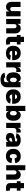

<svg xmlns="http://www.w3.org/2000/svg" viewBox="3135 -3903 983 7293"><g transform="rotate(90 3626.5 -256.5)"><path d="M240.2 6.8Q182.6 6.8 139.6 -19.5Q96.7 -45.9 73.2 -92.3Q49.8 -138.7 49.8 -198.2V-545.9H246.1V-239.3Q246.1 -198.7 266.6 -175.5Q287.1 -152.3 324.2 -152.3Q360.4 -152.3 381.8 -175.5Q403.3 -198.7 403.3 -239.3V-545.9H599.6V0H415.5L412.1 -123Q392.1 -67.4 351.1 -30.3Q310.1 6.8 240.2 6.8Z M895.5 -306.6V0H699.2V-545.9H883.3L886.7 -422.9Q906.7 -478.5 947.8 -515.6Q988.8 -552.7 1058.6 -552.7Q1116.7 -552.7 1159.4 -526.4Q1202.1 -500 1225.6 -453.6Q1249 -407.2 1249 -347.7V0H1052.7V-306.6Q1052.7 -347.2 1032.2 -370.4Q1011.7 -393.6 974.6 -393.6Q938.5 -393.6 917 -370.4Q895.5 -347.2 895.5 -306.6Z M1668 -545.9V-403.3H1574.2V-175.3Q1574.2 -141.1 1611.3 -141.1Q1620.1 -141.1 1637 -143.3Q1653.8 -145.5 1659.2 -147.5L1682.6 -7.3Q1648.9 2 1619.1 5.1Q1589.4 8.3 1563 8.3Q1377.9 8.3 1377.9 -157.2V-403.3H1308.6V-545.9H1377.9V-675.8H1574.2V-545.9Z M2000 9.8Q1868.7 9.8 1793.7 -64.7Q1718.8 -139.2 1718.8 -271.5Q1718.8 -356 1752.7 -419.2Q1786.6 -482.4 1848.6 -517.6Q1910.6 -552.7 1995.1 -552.7Q2077.6 -552.7 2138.7 -518.8Q2199.7 -484.9 2233.2 -422.1Q2266.6 -359.4 2266.6 -272.5V-227.5H1911.1Q1913.1 -176.8 1938.2 -152.3Q1963.4 -127.9 2003.9 -127.9Q2034.2 -127.9 2055.7 -140.4Q2077.1 -152.8 2085.9 -175.3L2258.8 -149.9Q2237.8 -76.2 2171.1 -33.2Q2104.5 9.8 2000 9.8ZM1912.6 -335H2081.5Q2072.3 -415 1997.1 -415Q1921.9 -415 1912.6 -335Z M2344.7 0V-545.9H2535.2V-441.4H2541Q2555.7 -499.5 2588.1 -526.1Q2620.6 -552.7 2664.1 -552.7Q2689 -552.7 2713.9 -544.9V-377.9Q2699.2 -383.3 2678 -385.5Q2656.7 -387.7 2641.6 -387.7Q2598.1 -387.7 2569.6 -359.4Q2541 -331.1 2541 -284.2V0Z M3007.8 215.8Q2896 215.8 2826.4 174.3Q2756.8 132.8 2745.1 62.5L2917.5 37.1Q2921.9 59.1 2945.6 71.5Q2969.2 84 3006.8 84Q3101.6 84 3101.6 -1V-93.8H3087.4Q3071.8 -52.2 3034.7 -29.5Q2997.6 -6.8 2942.4 -6.8Q2884.3 -6.8 2835.4 -33.9Q2786.6 -61 2757.1 -119.6Q2727.5 -178.2 2727.5 -272.5Q2727.5 -371.6 2758.5 -433.3Q2789.6 -495.1 2838.4 -523.9Q2887.2 -552.7 2941.4 -552.7Q3002 -552.7 3041.3 -522.5Q3080.6 -492.2 3096.7 -450.2H3100.6V-545.9H3294.9V-20.5Q3294.9 56.2 3259 108.9Q3223.1 161.6 3158.7 188.7Q3094.2 215.8 3007.8 215.8ZM3014.6 -146.5Q3055.2 -146.5 3078.4 -179.9Q3101.6 -213.4 3101.6 -272.5Q3101.6 -333.5 3078.4 -367.9Q3055.2 -402.3 3014.6 -402.3Q2974.6 -402.3 2952.1 -367.9Q2929.7 -333.5 2929.7 -272.5Q2929.7 -211.9 2952.1 -179.2Q2974.6 -146.5 3014.6 -146.5Z M3656.2 9.8Q3524.9 9.8 3450 -64.7Q3375 -139.2 3375 -271.5Q3375 -356 3408.9 -419.2Q3442.9 -482.4 3504.9 -517.6Q3566.9 -552.7 3651.4 -552.7Q3733.9 -552.7 3794.9 -518.8Q3856 -484.9 3889.4 -422.1Q3922.9 -359.4 3922.9 -272.5V-227.5H3567.4Q3569.3 -176.8 3594.5 -152.3Q3619.6 -127.9 3660.2 -127.9Q3690.4 -127.9 3711.9 -140.4Q3733.4 -152.8 3742.2 -175.3L3915 -149.9Q3894 -76.2 3827.4 -33.2Q3760.7 9.8 3656.2 9.8ZM3568.8 -335H3737.8Q3728.5 -415 3653.3 -415Q3578.1 -415 3568.8 -335Z M4351.6 6.8Q4293.9 6.8 4255.6 -20.8Q4217.3 -48.3 4200.2 -89.8H4195.3V0H4001V-727.5H4197.3V-450.2H4200.2Q4215.8 -492.2 4254.4 -522.5Q4293 -552.7 4353.5 -552.7Q4407.7 -552.7 4456.3 -523.9Q4504.9 -495.1 4535.6 -433.3Q4566.4 -371.6 4566.4 -272.5Q4566.4 -178.2 4537.1 -116.2Q4507.8 -54.2 4459 -23.7Q4410.2 6.8 4351.6 6.8ZM4279.3 -143.6Q4319.8 -143.6 4342 -177.7Q4364.3 -211.9 4364.3 -272.5Q4364.3 -333.5 4342 -367.9Q4319.8 -402.3 4279.3 -402.3Q4239.3 -402.3 4215.8 -367.9Q4192.4 -333.5 4192.4 -272.5Q4192.4 -213.4 4215.8 -178.5Q4239.3 -143.6 4279.3 -143.6Z M4646.5 0V-545.9H4836.9V-441.4H4842.8Q4857.4 -499.5 4889.9 -526.1Q4922.4 -552.7 4965.8 -552.7Q4990.7 -552.7 5015.6 -544.9V-377.9Q5001 -383.3 4979.7 -385.5Q4958.5 -387.7 4943.4 -387.7Q4899.9 -387.7 4871.3 -359.4Q4842.8 -331.1 4842.8 -284.2V0Z M5207 8.8Q5128.4 8.8 5078.9 -30.3Q5029.3 -69.3 5029.3 -150.4Q5029.3 -210.4 5055.9 -247.1Q5082.5 -283.7 5127.9 -302Q5173.3 -320.3 5229.5 -324.2Q5297.9 -329.1 5326.7 -338.6Q5355.5 -348.1 5355.5 -372.1V-374Q5355.5 -395 5338.9 -406.5Q5322.3 -418 5293.9 -418Q5266.1 -418 5246.3 -406Q5226.6 -394 5221.7 -369.1L5044.9 -386.7Q5052.7 -432.6 5083 -470.2Q5113.3 -507.8 5166.7 -530.3Q5220.2 -552.7 5296.9 -552.7Q5374.5 -552.7 5431.9 -529.1Q5489.3 -505.4 5520.5 -464.8Q5551.8 -424.3 5551.8 -374V0H5368.2V-77.1H5364.3Q5339.4 -31.2 5299.8 -11.2Q5260.3 8.8 5207 8.8ZM5270.5 -115.2Q5303.7 -115.2 5330.6 -135.7Q5357.4 -156.2 5357.4 -193.4V-238.3Q5327.1 -226.6 5279.3 -218.8Q5245.1 -213.4 5229.5 -198.2Q5213.9 -183.1 5213.9 -162.1Q5213.9 -139.2 5229.7 -127.2Q5245.6 -115.2 5270.5 -115.2Z M5914.1 9.8Q5825.2 9.8 5762 -25.6Q5698.7 -61 5665.3 -124.3Q5631.8 -187.5 5631.8 -271.5Q5631.8 -355.5 5665.3 -418.7Q5698.7 -481.9 5762 -517.3Q5825.2 -552.7 5914.1 -552.7Q6026.9 -552.7 6096.4 -496.3Q6166 -439.9 6175.3 -345.2L5995.1 -318.4Q5981 -406.2 5917 -406.2Q5878.4 -406.2 5855.2 -373Q5832 -339.8 5832 -272.5Q5832 -205.6 5855.2 -171.1Q5878.4 -136.7 5917 -136.7Q5982.4 -136.7 5995.1 -227.5L6175.3 -201.2Q6165.5 -104 6096.7 -47.1Q6027.8 9.8 5914.1 9.8Z M6450.7 -306.6V0H6254.4V-727.5H6445.8V-432.6Q6466.8 -484.9 6506.8 -518.8Q6546.9 -552.7 6613.8 -552.7Q6671.9 -552.7 6714.6 -526.4Q6757.3 -500 6780.8 -453.6Q6804.2 -407.2 6804.2 -347.7V0H6607.9V-306.6Q6607.9 -347.2 6587.4 -370.4Q6566.9 -393.6 6529.8 -393.6Q6493.7 -393.6 6472.2 -370.4Q6450.7 -347.2 6450.7 -306.6Z M7223.1 -545.9V-403.3H7129.4V-175.3Q7129.4 -141.1 7166.5 -141.1Q7175.3 -141.1 7192.1 -143.3Q7209 -145.5 7214.4 -147.5L7237.8 -7.3Q7204.1 2 7174.3 5.1Q7144.5 8.3 7118.2 8.3Q6933.1 8.3 6933.1 -157.2V-403.3H6863.8V-545.9H6933.1V-675.8H7129.4V-545.9Z"/></g></svg>

Font: Inter Black
Style: Regular
Weight: 900
Designer: Rasmus Andersson
Foundry: rsms
Version: Version 4.000;git-a52131595